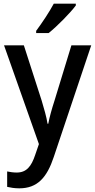

<svg xmlns="http://www.w3.org/2000/svg" viewBox="-20 -786 518 1046"><path d="M393 -756V-766H273C249 -721 209 -661 177 -618V-606H245C291 -642 365 -718 393 -756ZM2 -539 192 -1 172 57C151 121 124 154 71 154C52 154 33 151 19 148V232C37 236 58 240 85 240C185 240 236 180 273 69L477 -539H369L277 -238C262 -192 249 -145 243 -112H239C233 -151 220 -194 207 -238L110 -539Z"/></svg>

Font: Noto Sans Lao SemiCondensed Medium
Style: Regular
Weight: 500
Width: 4
Designer: Monotype Design Team
Foundry: Monotype Imaging Inc.
Version: Version 2.003